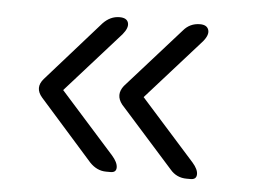

<svg xmlns="http://www.w3.org/2000/svg" viewBox="-37 -520 634 473"><g transform="rotate(5 280.0 -284.0)"><path d="M266 -261Q248 -284 266 -307L399 -456Q415 -475 440 -475Q457 -475 461 -463Q465 -451 451 -434L317 -284L451 -134Q465 -118 464.5 -105.5Q464 -93 450 -93H440Q415 -93 399 -112ZM68 -261Q48 -284 68 -307L200 -456Q218 -475 241 -475Q259 -475 262.5 -463Q266 -451 252 -434L118 -284L252 -134Q266 -118 266 -105.5Q266 -93 252 -93H241Q218 -93 200 -112Z"/></g></svg>

Font: Shin Retro Maru Gothic Regular
Style: Regular
Weight: 400
Designer: Iose
Foundry: Typographish
Version: Version 1.002